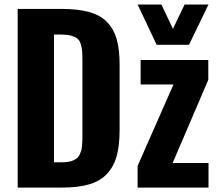

<svg xmlns="http://www.w3.org/2000/svg" viewBox="-20 -850 991 870"><path d="M689.9 -647 603.5 -829.6H711.4L763.7 -719.2L816.4 -829.6H924.8L836.4 -647ZM603.5 0V-98.1L766.1 -467.3H617.2V-578.1H923.8V-488.3L762.2 -111.3H924.8V0ZM60.1 0V-809.6H256.8Q333.5 -809.6 384.5 -795.4Q435.5 -781.2 466.1 -749Q496.6 -716.8 509.3 -670.7Q522 -624.5 522 -555.2V-263.2Q522 -192.9 509.3 -145Q496.6 -97.2 466.3 -63.7Q436 -30.3 385.7 -15.1Q335.4 0 260.7 0ZM224.6 -114.7H258.8Q275.9 -114.7 289.3 -116.7Q302.7 -118.7 312.5 -123.5Q322.3 -128.4 329.1 -133.5Q335.9 -138.7 340.6 -148.4Q345.2 -158.2 347.9 -166.7Q350.6 -175.3 351.8 -190.4Q353 -205.6 353.3 -217.3Q353.5 -229 353.5 -249V-573.7Q353.5 -602.5 352.1 -619.6Q350.6 -636.7 345.2 -652.6Q339.8 -668.5 329.3 -676.3Q318.8 -684.1 301.3 -688.7Q283.7 -693.4 257.3 -693.4H224.6Z"/></svg>

Font: Oswald
Style: DemiBold
Weight: 600
Designer: Vernon Adams
Foundry: Vernon Adams
Version: 3.0; ttfautohint (v0.95) -l 8 -r 50 -G 200 -x 0 -w "G" -W -c